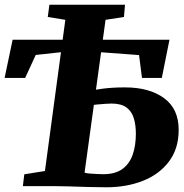

<svg xmlns="http://www.w3.org/2000/svg" viewBox="-30 -789 778 814"><path d="M421 5Q388.5 5 345 3.8Q301.5 2.5 260.8 1.2Q220 0 196 0H67L73 -50L160.5 -64L247 -705L172.5 -717L179.5 -769H500L495.5 -717L417.5 -705L328.5 -57Q335.5 -54.5 351 -53.2Q366.5 -52 383 -51.2Q399.5 -50.5 408 -50.5Q458.5 -50.5 488.8 -72.5Q519 -94.5 532.5 -133.2Q546 -172 546 -222.5Q546 -259 537.2 -288Q528.5 -317 506 -333.5Q483.5 -350 442.5 -350Q434.5 -350 416.2 -348.8Q398 -347.5 382.2 -346Q366.5 -344.5 364.5 -343.5L369 -407.5Q386 -410.5 405 -413Q424 -415.5 447 -417Q470 -418.5 500 -418.5Q603 -418.5 665.2 -373.2Q727.5 -328 727.5 -238.5Q727.5 -158.5 686.2 -104Q645 -49.5 575.5 -22.2Q506 5 421 5ZM-10.5 -458.5 23.5 -620.5H688.5L656 -458.5H572L559.5 -555.5L296.5 -575L121.5 -556L76.5 -458.5Z"/></svg>

Font: Merriweather 24pt Black
Style: Italic
Weight: 900
Italic angle: -7.8°
Designer: Eben Sorkin
Foundry: Eben Sorkin
Version: Version 2.101